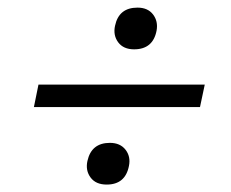

<svg xmlns="http://www.w3.org/2000/svg" viewBox="-20 -549 606 504"><path d="M332 -419.5Q304 -419.5 290.2 -438Q276.5 -456.5 282 -481.5Q292 -529 341 -529Q368 -529 381.8 -511Q395.5 -493 391 -468.5Q381.5 -419.5 332 -419.5ZM69 -268 81 -327H517.5L505 -268ZM260 -64.5Q231.5 -64.5 217.8 -83Q204 -101.5 209.5 -126.5Q220 -174 268.5 -174Q295.5 -174 309.5 -156Q323.5 -138 318.5 -113.5Q309 -64.5 260 -64.5Z"/></svg>

Font: Commissioner Light
Style: Italic
Weight: 300
Italic angle: -12°
Designer: Kostas Bartsokas
Foundry: Kostas Bartsokas
Version: Version 1.000; ttfautohint (v1.8.3)